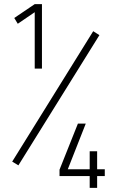

<svg xmlns="http://www.w3.org/2000/svg" viewBox="-20 -810 565 929"><path d="M450 99V42H487V9H450V-78H414V9H308L395 -212H357L268 11V42H414V99ZM69 -10 461 -640 431 -659 39 -28ZM66 -695 148 -751V-478H183V-790H148L49 -723Z"/></svg>

Font: RazerF5 Thin
Style: Regular
Weight: 250
Foundry: Razer Inc.
Version: Version 2